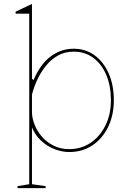

<svg xmlns="http://www.w3.org/2000/svg" viewBox="-20 -765 669 985"><path d="M70 200V190L130 180V-695H60V-705L144 -745V-362L152 -354Q167 -390 187.5 -420Q208 -450 234 -471Q260 -492 291 -503.5Q322 -515 358 -515Q419 -515 465 -481.5Q511 -448 537.5 -388.5Q564 -329 564 -251Q564 -174 534.5 -113.5Q505 -53 453.5 -19Q402 15 335 15Q298 15 259.5 0Q221 -15 190.5 -43.5Q160 -72 144 -111V180L214 190V200ZM335 0Q397 0 445 -32.5Q493 -65 521 -121.5Q549 -178 549 -251Q549 -324 525.5 -380Q502 -436 459 -468Q416 -500 358 -500Q313 -500 278 -480.5Q243 -461 216.5 -428.5Q190 -396 172 -357.5Q154 -319 144 -280V-190Q144 -160 157 -126.5Q170 -93 194.5 -64.5Q219 -36 254.5 -18Q290 0 335 0Z"/></svg>

Font: Kalnia Thin
Style: Regular
Weight: 100
Version: Version 1.105